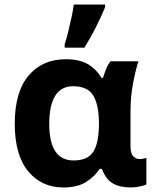

<svg xmlns="http://www.w3.org/2000/svg" viewBox="-20 -816 687 846"><path d="M259 10Q163 10 104 -61.5Q45 -133 45 -271Q45 -411 106 -483Q167 -555 270 -555Q328 -555 365 -534.5Q402 -514 427 -473H434Q439 -490 447 -510.5Q455 -531 467 -546H590Q579 -514 567 -453Q555 -392 555 -325V-173Q555 -139 567.5 -127Q580 -115 596 -115Q603 -115 612 -117Q621 -119 625 -120V-3Q618 1 596.5 5.5Q575 10 558 10Q508 10 477 -8Q446 -26 429 -72H419Q397 -38 359 -14Q321 10 259 10ZM304 -109Q366 -109 390.5 -146.5Q415 -184 416 -266V-272Q416 -352 391.5 -394Q367 -436 302 -436Q249 -436 223 -393.5Q197 -351 197 -270Q197 -109 304 -109ZM265 -606V-621Q273 -645 280.5 -676Q288 -707 295 -739Q302 -771 305 -796H443V-784Q427 -745 404 -699Q381 -653 352 -606Z"/></svg>

Font: Noto Sans IKEA
Style: Bold
Weight: 600
Designer: Monotype Design Team
Foundry: Monotype Imaging Inc.
Version: Version 2.001